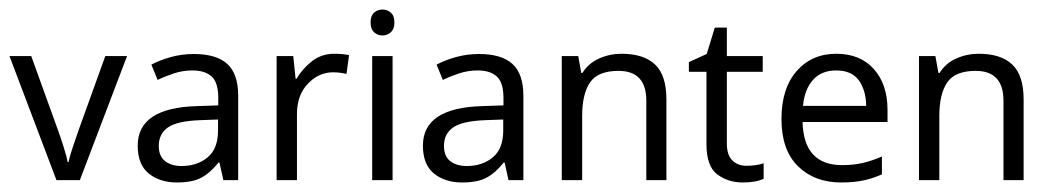

<svg xmlns="http://www.w3.org/2000/svg" viewBox="-20 -380 2219 405"><path d="M99.1 0 0 -261.7H45.9L101.6 -107.4Q107.4 -91.3 114 -70.8Q120.6 -50.3 122.6 -38.1H124.5Q127 -50.3 134 -71Q141.1 -91.8 146.5 -107.4L202.1 -261.7H248L148.4 0Z M388.7 -266.1Q436.5 -266.1 459.5 -245.1Q482.4 -224.1 482.4 -178.2V0H451.2L442.9 -37.1H440.9Q423.8 -15.6 405 -5.4Q386.2 4.9 353 4.9Q317.4 4.9 293.9 -13.9Q270.5 -32.7 270.5 -72.8Q270.5 -152.8 396 -156.2L440.4 -157.7V-173.3Q440.4 -206.1 426.3 -218.8Q412.1 -231.4 386.2 -231.4Q365.7 -231.4 347.2 -225.3Q328.6 -219.2 312.5 -211.4L299.3 -243.7Q316.4 -252.9 339.8 -259.5Q363.3 -266.1 388.7 -266.1ZM401.4 -126.5Q352.5 -124.5 333.7 -110.8Q314.9 -97.2 314.9 -72.3Q314.9 -50.3 328.4 -40Q341.8 -29.8 362.8 -29.8Q396 -29.8 418 -48.1Q439.9 -66.4 439.9 -104.5V-127.9Z M685.5 -266.6Q703.1 -266.6 716.3 -263.7L710.9 -224.1Q696.3 -227.5 682.6 -227.5Q652.3 -227.5 629.4 -203.4Q606.4 -179.2 606.4 -139.6V0H563.5V-261.7H598.6L603.5 -213.9H605.5Q618.2 -235.4 638.2 -251Q658.2 -266.6 685.5 -266.6Z M787.1 -359.9Q796.9 -359.9 804.4 -353.3Q812 -346.7 812 -332.5Q812 -318.8 804.4 -312Q796.9 -305.2 787.1 -305.2Q776.4 -305.2 769 -312Q761.7 -318.8 761.7 -332.5Q761.7 -346.7 769 -353.3Q776.4 -359.9 787.1 -359.9ZM808.1 -261.7V0H765.1V-261.7Z M990.2 -266.1Q1038.1 -266.1 1061 -245.1Q1084 -224.1 1084 -178.2V0H1052.7L1044.4 -37.1H1042.5Q1025.4 -15.6 1006.6 -5.4Q987.8 4.9 954.6 4.9Q918.9 4.9 895.5 -13.9Q872.1 -32.7 872.1 -72.8Q872.1 -152.8 997.6 -156.2L1042 -157.7V-173.3Q1042 -206.1 1027.8 -218.8Q1013.7 -231.4 987.8 -231.4Q967.3 -231.4 948.7 -225.3Q930.2 -219.2 914.1 -211.4L900.9 -243.7Q918 -252.9 941.4 -259.5Q964.8 -266.1 990.2 -266.1ZM1002.9 -126.5Q954.1 -124.5 935.3 -110.8Q916.5 -97.2 916.5 -72.3Q916.5 -50.3 929.9 -40Q943.4 -29.8 964.4 -29.8Q997.6 -29.8 1019.5 -48.1Q1041.5 -66.4 1041.5 -104.5V-127.9Z M1291 -266.6Q1337.9 -266.6 1361.8 -243.9Q1385.7 -221.2 1385.7 -170.4V0H1343.3V-167.5Q1343.3 -230.5 1284.7 -230.5Q1241.2 -230.5 1224.6 -206.1Q1208 -181.6 1208 -135.7V0H1165V-261.7H1199.7L1206.1 -226.1H1208.5Q1221.2 -246.6 1243.7 -256.6Q1266.1 -266.6 1291 -266.6Z M1554.2 -30.3Q1575.7 -30.3 1590.8 -35.6V-2.9Q1574.2 4.9 1546.9 4.9Q1516.1 4.9 1493.2 -12Q1470.2 -28.8 1470.2 -76.2V-228.5H1433.1V-249L1470.7 -266.1L1487.8 -321.8H1513.2V-261.7H1588.9V-228.5H1513.2V-77.1Q1513.2 -53.2 1524.7 -41.7Q1536.1 -30.3 1554.2 -30.3Z M1744.1 -266.6Q1794.4 -266.6 1823.2 -234.4Q1852.1 -202.1 1852.1 -148.4V-122.6H1672.9Q1675.3 -31.7 1756.3 -31.7Q1781.2 -31.7 1800.5 -36.4Q1819.8 -41 1840.3 -49.8V-12.2Q1820.3 -3.4 1800.8 0.7Q1781.2 4.9 1754.4 4.9Q1698.2 4.9 1663.3 -29.3Q1628.4 -63.5 1628.4 -128.9Q1628.4 -193.4 1660.4 -230Q1692.4 -266.6 1744.1 -266.6ZM1743.7 -231.4Q1712.9 -231.4 1695.1 -211.7Q1677.2 -191.9 1673.8 -156.7H1807.1Q1806.6 -189.9 1791.5 -210.7Q1776.4 -231.4 1743.7 -231.4Z M2044.4 -266.6Q2091.3 -266.6 2115.2 -243.9Q2139.2 -221.2 2139.2 -170.4V0H2096.7V-167.5Q2096.7 -230.5 2038.1 -230.5Q1994.6 -230.5 1978 -206.1Q1961.4 -181.6 1961.4 -135.7V0H1918.5V-261.7H1953.1L1959.5 -226.1H1961.9Q1974.6 -246.6 1997.1 -256.6Q2019.5 -266.6 2044.4 -266.6Z"/></svg>

Font: NotoSansOldHungarianUI
Style: Regular
Weight: 400
Designer: Monotype Design Team
Foundry: Monotype Imaging Inc.
Version: Version 1001.000; ttfautohint (v1.8.4.7-5d5b)